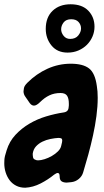

<svg xmlns="http://www.w3.org/2000/svg" viewBox="-57 -871 487 898"><path d="M259 -625Q211 -625 184 -658Q157 -691 157 -736Q157 -790 189 -820.5Q221 -851 273 -851Q327 -851 356 -821Q385 -791 385 -746Q385 -722 375.5 -700Q366 -678 349.5 -661.5Q333 -645 310 -635Q287 -625 259 -625ZM271 -689Q296 -689 309 -705Q322 -721 322 -738Q322 -755 310.5 -768Q299 -781 276 -781Q252 -781 240.5 -766Q229 -751 229 -734Q229 -718 240.5 -703.5Q252 -689 271 -689ZM71 -484Q113 -526 165 -549.5Q217 -573 274 -573Q331 -573 359.5 -551Q388 -529 396 -468Q400 -445 400 -414Q400 -373 394 -328Q388 -283 378 -237.5Q368 -192 356 -148Q344 -104 332 -65Q327 -47 311.5 -34Q296 -21 276 -19L255 -17Q240 -17 231 -23Q222 -29 222 -46Q222 -62 213 -62Q207 -62 196 -54Q168 -31 133 -13Q98 5 61 7Q37 7 18.5 -2.5Q0 -12 -12 -28Q-24 -44 -30.5 -64.5Q-37 -85 -37 -107Q-37 -108 -36.5 -123Q-36 -138 -26 -168Q-13 -210 15.5 -240.5Q44 -271 80.5 -292.5Q117 -314 158.5 -326.5Q200 -339 240 -345Q263 -348 264 -369Q265 -374 265 -378Q265 -382 265 -386Q265 -411 256.5 -423.5Q248 -436 226 -436Q197 -436 174 -425Q151 -414 131 -394Q114 -377 102 -377Q91 -377 82 -389L62 -418Q53 -430 53 -444Q53 -448 55 -459Q57 -470 71 -484ZM233 -205Q234 -208 234 -213Q234 -222 229 -224Q224 -226 216 -226Q199 -225 179 -221Q159 -217 141.5 -208.5Q124 -200 111.5 -186.5Q99 -173 96 -152Q96 -144 97.5 -135.5Q99 -127 108 -124Q113 -121 121 -121Q134 -121 151.5 -126.5Q169 -132 185.5 -141.5Q202 -151 214 -163Q226 -175 229 -188Z"/></svg>

Font: Bangerz 2
Style: Regular
Weight: 400
Designer: vernon adams
Foundry: Vernon Adams
Version: Version 2.10;December 28, 2023;FontCreator 13.0.0.2683 64-bi